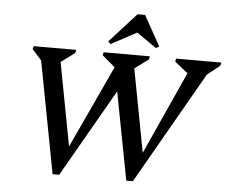

<svg xmlns="http://www.w3.org/2000/svg" viewBox="-60 -988 1278 1072"><g transform="rotate(5 579.0 -452.5)"><path d="M273 13 154 -614 101 -673 106 -690H344L340 -672L263 -615L351 -149L566 -612L494 -673L498 -690H757L753 -672L676 -615L764 -150L974 -614L900 -673L904 -690H1158L1153 -672L1082 -615L723 13H686L592 -479L310 13ZM532 -739 518 -753 668 -918H710L804 -749L786 -739L675 -816Z"/></g></svg>

Font: Platypi
Style: Italic
Weight: 400
Italic angle: -13°
Designer: David Sargent
Foundry: Bolt Cutter Type
Version: Version 1.200; ttfautohint (v1.8.4.7-5d5b)